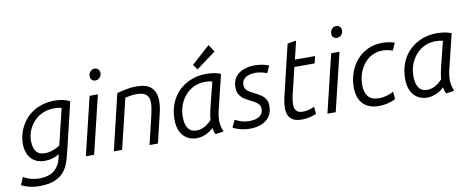

<svg xmlns="http://www.w3.org/2000/svg" viewBox="-117 -1138 4143 1689"><g transform="rotate(-10 1955.0 -294.0)"><path d="M114 188Q78 188 34 178Q-10 168 -40 151L-10 82Q13 99 51.5 110Q90 121 130 121Q219 121 266.5 80Q314 39 329 -34L334 -59Q305 -41 272 -32Q239 -23 206 -23Q148 -23 111 -47.5Q74 -72 56.5 -113Q39 -154 39 -203Q39 -250 53 -297Q67 -344 94.5 -386Q122 -428 163 -460.5Q204 -493 259 -511.5Q314 -530 383 -530Q408 -530 431.5 -526.5Q455 -523 476 -516.5Q497 -510 515 -500L404 -38Q393 7 376 47.5Q359 88 328 119.5Q297 151 245.5 169.5Q194 188 114 188ZM219 -89Q251 -89 286 -101Q321 -113 352 -133L430 -456Q416 -460 401 -462Q386 -464 370 -464Q305 -464 257 -441.5Q209 -419 177 -382Q145 -345 129.5 -302Q114 -259 114 -217Q114 -182 123 -153Q132 -124 154.5 -106.5Q177 -89 219 -89Z M566 0 691 -518H765L640 0ZM766 -642Q745 -642 733 -654.5Q721 -667 721 -688Q721 -706 729 -719Q737 -732 749 -739Q761 -746 774 -746Q794 -746 807 -733Q820 -720 820 -698Q820 -681 811.5 -668Q803 -655 791 -648.5Q779 -642 766 -642Z M816 0 935 -499Q973 -510 1018 -519Q1063 -528 1110 -528Q1196 -528 1237 -493Q1278 -458 1284.5 -397.5Q1291 -337 1272 -260L1210 0H1135L1191 -235Q1203 -283 1209 -324.5Q1215 -366 1208.5 -396.5Q1202 -427 1176 -444Q1150 -461 1098 -461Q1073 -461 1047.5 -457Q1022 -453 998 -448L890 0Z M1554 13Q1509 13 1472 -8Q1435 -29 1412.5 -72Q1390 -115 1390 -181Q1390 -260 1415.5 -324Q1441 -388 1487.5 -434Q1534 -480 1597 -505Q1660 -530 1734 -530Q1754 -530 1776 -528Q1798 -526 1820 -521Q1842 -516 1863 -507L1788 -200Q1780 -166 1776.5 -134.5Q1773 -103 1777.5 -71.5Q1782 -40 1797 -5L1723 6Q1717 -6 1712.5 -21Q1708 -36 1705 -51Q1671 -19 1633 -3Q1595 13 1554 13ZM1564 -54Q1603 -54 1637 -72.5Q1671 -91 1702 -125Q1703 -152 1710 -186Q1717 -220 1724 -248L1776 -455Q1759 -459 1744 -461Q1729 -463 1714 -463Q1656 -463 1610 -440.5Q1564 -418 1531.5 -379.5Q1499 -341 1482.5 -293Q1466 -245 1466 -194Q1466 -143 1479 -112Q1492 -81 1514 -67.5Q1536 -54 1564 -54ZM1666 -582 1634 -628 1799 -776 1841 -711Z M2034 12Q1991 12 1951 2.5Q1911 -7 1880 -24L1911 -89Q1946 -71 1975 -63Q2004 -55 2040 -55Q2074 -55 2101.5 -64.5Q2129 -74 2145 -93Q2161 -112 2161 -142Q2161 -164 2151.5 -178.5Q2142 -193 2125 -204Q2108 -215 2087 -225Q2060 -239 2032 -255.5Q2004 -272 1985.5 -298.5Q1967 -325 1967 -368Q1967 -425 1994.5 -460.5Q2022 -496 2067.5 -513Q2113 -530 2165 -530Q2200 -530 2232.5 -524Q2265 -518 2293 -506L2264 -442Q2243 -452 2215.5 -458Q2188 -464 2159 -464Q2129 -464 2101.5 -455.5Q2074 -447 2057 -427.5Q2040 -408 2040 -376Q2040 -353 2051.5 -337.5Q2063 -322 2082 -311Q2101 -300 2122 -289Q2151 -275 2176.5 -258.5Q2202 -242 2217.5 -217.5Q2233 -193 2233 -155Q2233 -98 2206 -61Q2179 -24 2133.5 -6Q2088 12 2034 12Z M2496 12Q2444 12 2414.5 -5.5Q2385 -23 2373.5 -54Q2362 -85 2364 -125.5Q2366 -166 2377 -212L2486 -668L2564 -681L2525 -518H2705L2690 -455H2509L2450 -209Q2441 -171 2440 -135.5Q2439 -100 2455.5 -77.5Q2472 -55 2515 -55Q2546 -55 2569.5 -62Q2593 -69 2619 -80L2625 -15Q2598 -4 2564.5 4Q2531 12 2496 12Z M2724 0 2849 -518H2923L2798 0ZM2924 -642Q2903 -642 2891 -654.5Q2879 -667 2879 -688Q2879 -706 2887 -719Q2895 -732 2907 -739Q2919 -746 2932 -746Q2952 -746 2965 -733Q2978 -720 2978 -698Q2978 -681 2969.5 -668Q2961 -655 2949 -648.5Q2937 -642 2924 -642Z M3180 12Q3118 12 3076 -12.5Q3034 -37 3013 -81.5Q2992 -126 2992 -186Q2992 -254 3013.5 -316Q3035 -378 3075.5 -426Q3116 -474 3174.5 -502Q3233 -530 3308 -530Q3337 -530 3364 -525.5Q3391 -521 3416 -512L3386 -446Q3364 -455 3341.5 -459Q3319 -463 3297 -463Q3245 -463 3203 -441.5Q3161 -420 3131 -382.5Q3101 -345 3085 -296.5Q3069 -248 3069 -194Q3069 -130 3098.5 -92.5Q3128 -55 3194 -55Q3235 -55 3273.5 -67.5Q3312 -80 3326 -90L3333 -24Q3313 -11 3272 0.5Q3231 12 3180 12Z M3614 13Q3569 13 3532 -8Q3495 -29 3472.5 -72Q3450 -115 3450 -181Q3450 -260 3475.5 -324Q3501 -388 3547.5 -434Q3594 -480 3657 -505Q3720 -530 3794 -530Q3814 -530 3836 -528Q3858 -526 3880 -521Q3902 -516 3923 -507L3848 -200Q3840 -166 3836.5 -134.5Q3833 -103 3837.5 -71.5Q3842 -40 3857 -5L3783 6Q3777 -6 3772.5 -21Q3768 -36 3765 -51Q3731 -19 3693 -3Q3655 13 3614 13ZM3624 -54Q3663 -54 3697 -72.5Q3731 -91 3762 -125Q3763 -152 3770 -186Q3777 -220 3784 -248L3836 -455Q3819 -459 3804 -461Q3789 -463 3774 -463Q3716 -463 3670 -440.5Q3624 -418 3591.5 -379.5Q3559 -341 3542.5 -293Q3526 -245 3526 -194Q3526 -143 3539 -112Q3552 -81 3574 -67.5Q3596 -54 3624 -54Z"/></g></svg>

Font: Ubuntu Sans
Style: Italic
Weight: 400
Italic angle: -13.5°
Designer: Dalton Maag Ltd
Foundry: Dalton Maag Ltd
Version: Version 1.006